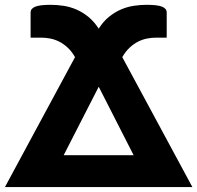

<svg xmlns="http://www.w3.org/2000/svg" viewBox="-47 -758 800 778"><path d="M494.5 -129 353 -406.5 211 -129ZM732.5 0H-27L257 -526.5Q243.5 -550 227 -565.2Q210.5 -580.5 192.5 -589.5Q174.5 -598.5 155.8 -602Q137 -605.5 119 -605.5H77V-708Q77 -723 95.5 -730.8Q114 -738.5 158 -738.5Q183.5 -738.5 210.2 -734.5Q237 -730.5 262.5 -719.5Q288 -708.5 311 -689.8Q334 -671 353 -642Q371.5 -671 394.5 -689.8Q417.5 -708.5 443 -719.5Q468.5 -730.5 495.2 -734.5Q522 -738.5 547.5 -738.5Q591.5 -738.5 610 -730.8Q628.5 -723 628.5 -708V-605.5H586.5Q568.5 -605.5 549.8 -602Q531 -598.5 513 -589.5Q495 -580.5 478.5 -565.2Q462 -550 448.5 -526.5Z"/></svg>

Font: Lato ExtraBold
Style: Regular
Weight: 800
Designer: Lukasz Dziedzic with Adam Twardoch and Botio Nikoltchev
Foundry: tyPoland Lukasz Dziedzic
Version: Version 2.015; 2015-08-06; http://www.latofonts.com/